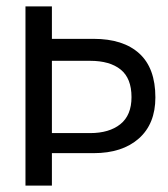

<svg xmlns="http://www.w3.org/2000/svg" viewBox="-20 -583 527 603"><path d="M143 0H60V-563H143ZM131 -461H274Q367 -461 417.5 -415Q468 -369 468 -277Q468 -194 416 -148Q364 -102 274 -102H131V-165H263Q323 -165 358 -193Q393 -221 393 -278Q393 -337 359 -364.5Q325 -392 263 -392H131Z"/></svg>

Font: Darker Grotesque SemiBold
Style: Regular
Weight: 600
Designer: Gabriel Lam
Foundry: TypeRant
Version: Version 1.000;gftools[0.9.28]